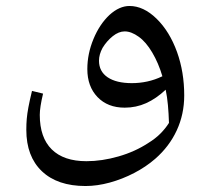

<svg xmlns="http://www.w3.org/2000/svg" viewBox="-20 -360 687 642"><path d="M266 262Q172 262 120 212.5Q68 163 68 74Q68 54 69.5 37Q71 20 75 -1.5Q79 -23 87 -56L124 -47Q113 -1 113 24Q113 100 153 139.5Q193 179 269 179Q321 179 376.5 163Q432 147 476 118Q499 104 516 87Q533 70 545 51Q544 19 541.5 -8.5Q539 -36 534 -60Q502 -30 468.5 -15Q435 0 397 0Q340 0 306 -35.5Q272 -71 272 -129Q272 -180 292.5 -229.5Q313 -279 346 -310Q379 -340 413 -340Q460 -340 503.5 -297.5Q547 -255 572 -186Q596 -119 596 -41Q596 22 571 76Q546 130 499 171Q468 198 428.5 218.5Q389 239 347 250.5Q305 262 266 262ZM421 -82Q447 -82 472.5 -87.5Q498 -93 523 -105Q510 -149 489 -184.5Q468 -220 444 -237Q419 -255 397 -255Q377 -255 357 -239Q337 -223 323 -200Q311 -178 311 -157Q311 -121 340 -101.5Q369 -82 421 -82Z"/></svg>

Font: Noto Naskh Arabic
Style: Regular
Weight: 400
Designer: Monotype Design Team, David Williams, Mohamad Dakak and Nizar Qandah
Foundry: Monotype Imaging Inc.
Version: Version 2.013